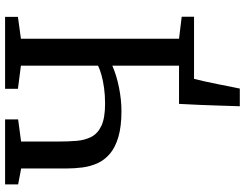

<svg xmlns="http://www.w3.org/2000/svg" viewBox="-124 -659 963 755"><g transform="rotate(-90 357.5 -281.5)"><path d="M317.2 180Q318.4 144.7 319.6 105Q320.8 65.2 322.5 23.3Q324.3 -18.6 326.5 -59H493.1L426.4 -6.1Q421.6 11.4 415.6 38.7Q409.6 65.9 403.8 94.8Q398 123.7 393.5 146.9Q388.9 170.1 386.7 180ZM476.7 -321.3Q438.9 -304.6 390.6 -295Q342.4 -285.4 298.6 -285.4Q237.6 -285.4 196.5 -297.5Q155.5 -309.5 130.7 -330.6Q105.8 -351.7 93.3 -379.2Q80.8 -406.8 76.6 -438.2Q72.5 -469.7 72.5 -501.7V-679.8L9.9 -691.7V-743H265.4V-691.7L178.5 -680.1V-530.8Q178.5 -493.9 181.2 -461.3Q183.9 -428.7 197 -403.5Q210.1 -378.3 240.9 -364Q271.6 -349.8 327.2 -349.8Q360.6 -349.8 389.3 -353.8Q417.9 -357.7 440.3 -364.1Q462.6 -370.4 476.7 -377.4V-680.8L385.8 -692.5V-743H668.6V-692.5L582.6 -680.7V-59L669.3 -48.5V0H369.7V-49.5L476.7 -59Z"/></g></svg>

Font: Merriweather 7pt Light
Style: Regular
Weight: 300
Designer: Eben Sorkin
Foundry: Eben Sorkin
Version: Version 2.200;gftools[0.9.31]